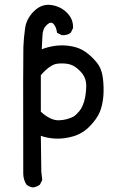

<svg xmlns="http://www.w3.org/2000/svg" viewBox="-20 -654 540 810"><path d="M119.1 136.7Q103.5 134.8 91.8 125Q78.1 103.5 78.1 78.1Q77.1 -417 78.6 -455.6Q80.1 -494.1 85.9 -535.2Q91.8 -576.2 124 -607.4Q156.2 -638.7 196.3 -632.8Q236.3 -627 263.2 -599.6Q290 -572.3 288.1 -535.2L278.3 -515.6Q262.7 -503.9 240.2 -505.9L220.7 -515.6Q217.8 -539.1 206.5 -552.2Q195.3 -565.4 177.7 -549.3Q160.2 -533.2 159.2 -504.9Q158.2 -476.6 156.2 -446.3Q187.5 -458 218.8 -461.4Q250 -464.8 283.7 -458.5Q317.4 -452.1 342.8 -433.6Q368.2 -415 388.7 -389.6Q409.2 -364.3 414.1 -324.2Q418.9 -284.2 416 -248Q413.1 -211.9 401.4 -182.6Q389.6 -153.3 359.4 -122.1Q329.1 -90.8 289.6 -79.1Q250 -67.4 213.9 -69.3Q177.7 -71.3 152.3 -81.1L154.3 70.3L158.2 105.5L148.4 125Q134.8 134.8 119.1 136.7ZM292 -163.1Q302.7 -170.9 314.9 -185.5Q327.1 -200.2 335 -226.6Q342.8 -252.9 343.8 -289.1Q344.7 -325.2 321.3 -350.6Q297.9 -376 274.9 -382.3Q252 -388.7 221.7 -385.3Q191.4 -381.8 152.3 -336.9V-182.6Q193.4 -145.5 228 -146.5Q262.7 -147.5 292 -163.1Z"/></svg>

Font: JasonHandwriting1
Style: Regular
Weight: 400
Version: Version 1.48.20